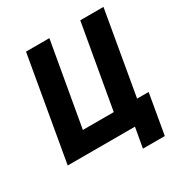

<svg xmlns="http://www.w3.org/2000/svg" viewBox="-190 -845 1073 1125"><g transform="rotate(-30 347.0 -282.5)"><path d="M648 -136H570L668 -700H511L412 -136H203L302 -700H144L22 0H477L453 135H601Z"/></g></svg>

Font: Fixel Text 20240404
Style: Bold Italic
Weight: 700
Width: 4
Italic angle: -10°
Designer: AlfaBravo + MacPaw
Foundry: Kyrylo Tkachov, Marchela Mozhyna, Serhii Makarenko, Maria Weinstein, Zakhar Kryvoshyya
Version: Version 1.211;Glyphs 3.2 (3225)